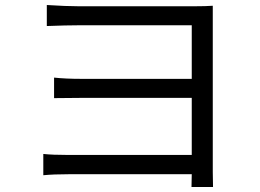

<svg xmlns="http://www.w3.org/2000/svg" viewBox="-20 -722 1040 767"><path d="M153 -107Q189 -103 253 -103H746V-331H306Q242 -331 196 -330V-412Q242 -407 305 -407H746V-621Q685 -621 293 -621Q245 -621 167 -618V-702Q245 -697 293 -697Q397 -697 760 -697Q802 -697 830 -699Q830 -678 830 -639Q830 -575 830 -35Q830 -4 831 25H745L746 -26H254Q194 -26 153 -22Z"/></svg>

Font: Gothic Nguyen
Style: Regular
Weight: 400
Designer: MORI Takayuki
Version: Version 1.220;July 21, 2023;FontCreator 14.0.0.2814 64-bit